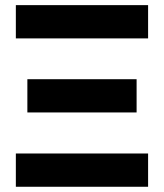

<svg xmlns="http://www.w3.org/2000/svg" viewBox="-20 -713 626 733"><path d="M40.5 0V-127H545.4V0ZM40.5 -566.4V-693.4H545.4V-566.4ZM84.5 -283.7V-410.6H501.5V-283.7Z"/></svg>

Font: CaskaydiaMono NF
Style: Bold
Weight: 700
Designer: Aaron Bell
Foundry: Saja Typeworks
Version: Version 2111.001; ttfautohint (v1.8.4);Nerd Fonts 3.1.1